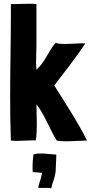

<svg xmlns="http://www.w3.org/2000/svg" viewBox="-20 -748 490 1022"><path d="M38 0C47 1 58 2 69 2C98 2 129 -1 153 -1C159 -1 165 -1 170 0C175 -26 176 -57 176 -88C176 -127 174 -166 174 -193C220 -134 242 -64 282 0C295 3 313 4 333 4C372 4 417 0 443 0C392 -103 329 -196 269 -293C325 -368 385 -441 434 -517C409 -519 364 -514 327 -514C306 -514 288 -515 276 -520C236 -474 220 -417 174 -377C173 -387 172 -400 172 -415C172 -443 174 -478 174 -507V-726C163 -728 148 -728 133 -728C101 -728 65 -726 38 -726C38 -711 38 -696 38 -681C38 -530 34 -382 34 -231C34 -155 35 -78 38 0ZM253 254C259 224 271 203 276 167L280 75H279C249 73 222 69 198 69C184 69 172 70 159 74H158V75C151 122 154 164 154 167C155 168 156 168 157 168L204 172C197 213 184 234 184 252C204 253 218 252 229 252C240 252 247 253 253 254Z"/></svg>

Font: HEYCLAY
Style: Regular
Weight: 400
Designer: Marcelo Magalhaes
Foundry: Marcelo Magalhães
Version: Version 1.300;hotconv 1.0.109;makeotfexe 2.5.65596